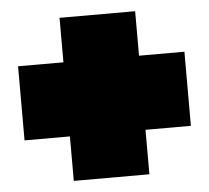

<svg xmlns="http://www.w3.org/2000/svg" viewBox="-44 -779 686 630"><g transform="rotate(-5 299.0 -463.5)"><path d="M423.3 -585.9H572.8V-341.8H423.3V-195.3H174.3V-341.8H24.9V-585.9H174.3V-732.4H423.3Z"/></g></svg>

Font: Wilelessous
Style: Regular
Weight: 400
Designer: Kristopher Martin
Foundry: Kristopher Martin
Version: Version 1.0; ttfautohint (v1.8.4.7-5d5b)